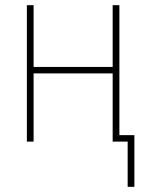

<svg xmlns="http://www.w3.org/2000/svg" viewBox="-20 -548 565 743"><path d="M474 175V0H416V-264H110V0H84V-528H110V-289H416V-528H442V-25H500V175Z"/></svg>

Font: Noto Sans SemiCondensed Thin
Style: Regular
Weight: 100
Width: 4
Designer: Monotype Design Team
Foundry: Monotype Imaging Inc.
Version: Version 2.013; ttfautohint (v1.8.4.7-5d5b)